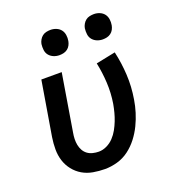

<svg xmlns="http://www.w3.org/2000/svg" viewBox="-135 -843 870 957"><g transform="rotate(-20 300.0 -364.5)"><path d="M259 8Q228 8 197 2.5Q166 -3 140.5 -18Q115 -33 96.5 -56.5Q78 -80 69 -108.5Q60 -137 60 -168.5Q60 -200 65 -232L113 -520H221L171 -217Q168 -201 167.5 -184.5Q167 -168 170 -152.5Q173 -137 180.5 -123.5Q188 -110 200 -101Q212 -92 228 -88Q244 -84 260 -84Q281 -84 302 -94Q323 -104 339 -121Q355 -138 366 -158Q377 -178 385 -198.5Q393 -219 398.5 -240Q404 -261 408 -283Q417 -339 414 -394Q411 -449 400 -501L503 -522Q517 -461 520.5 -397Q524 -333 513 -268Q508 -236 498 -203.5Q488 -171 473 -140Q458 -109 436.5 -81Q415 -53 387 -32Q359 -11 325.5 -1.5Q292 8 259 8ZM470 -603Q454 -603 439.5 -609Q425 -615 415.5 -626.5Q406 -638 404 -654Q402 -670 404 -686Q406 -697 412 -707.5Q418 -718 427 -725Q436 -732 447.5 -734.5Q459 -737 470 -737Q486 -737 500.5 -731Q515 -725 524 -713.5Q533 -702 535.5 -686Q538 -670 535 -654Q533 -643 527.5 -632.5Q522 -622 512.5 -615Q503 -608 492 -605.5Q481 -603 470 -603ZM240 -603Q224 -603 209.5 -609Q195 -615 185.5 -626.5Q176 -638 174 -654Q172 -670 174 -686Q176 -697 182 -707.5Q188 -718 197 -725Q206 -732 217.5 -734.5Q229 -737 240 -737Q256 -737 270.5 -731Q285 -725 294 -713.5Q303 -702 305.5 -686Q308 -670 305 -654Q303 -643 297.5 -632.5Q292 -622 282.5 -615Q273 -608 262 -605.5Q251 -603 240 -603Z"/></g></svg>

Font: Iosevka Aile Semibold Oblique
Style: Regular
Weight: 600
Italic angle: -9°
Designer: Belleve Invis
Foundry: Belleve Invis
Version: Version 31.1.0; ttfautohint (v1.8.4)